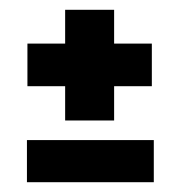

<svg xmlns="http://www.w3.org/2000/svg" viewBox="-20 -538 369 392"><path d="M113 -292V-362H36V-449H113V-518H213V-449H290V-362H213V-292ZM35 -166V-252H294V-166Z"/></svg>

Font: Bricolage Grotesque 48pt Condensed SemiBold
Style: Regular
Weight: 600
Width: 3
Designer: Mathieu Triay
Foundry: Atelier Triay
Version: Version 1.000; ttfautohint (v1.8.4.7-5d5b);gftools[0.9.32]